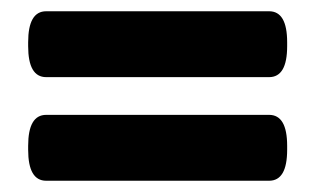

<svg xmlns="http://www.w3.org/2000/svg" viewBox="-20 -406 560 341"><path d="M62 -85Q30 -85 30 -140V-147Q30 -202 62 -202H458Q490 -202 490 -147V-140Q490 -85 458 -85ZM62 -269Q30 -269 30 -324V-331Q30 -386 62 -386H458Q490 -386 490 -331V-324Q490 -269 458 -269Z"/></svg>

Font: Asap Condensed ExtraBold
Style: Regular
Weight: 800
Width: 3
Designer: Pablo Cosgaya
Foundry: Omnibus-Type
Version: Version 3.001; ttfautohint (v1.8.4.7-5d5b)